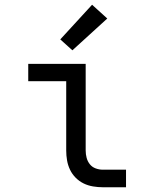

<svg xmlns="http://www.w3.org/2000/svg" viewBox="-20 -789 640 809"><path d="M413 0Q393 0 372 -3.5Q351 -7 332.5 -16Q314 -25 299 -40Q284 -55 275 -74Q266 -93 262.5 -113.5Q259 -134 259 -155V-447H99V-520H341V-155Q341 -139 345 -124Q349 -109 358.5 -97Q368 -85 383 -79.5Q398 -74 413 -74H511V0ZM285 -577 234 -623 368 -769 432 -711Z"/></svg>

Font: Zed Mono Extended
Style: Regular
Weight: 400
Width: 7
Monospace: yes
Designer: Belleve Invis
Foundry: Belleve Invis
Version: Version 1.0.0; ttfautohint (v1.8.4)